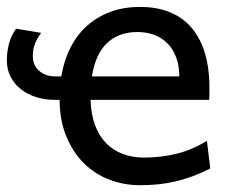

<svg xmlns="http://www.w3.org/2000/svg" viewBox="-20 -528 682 560"><path d="M244.1 -236.8Q245.6 -193.8 257.6 -162.1Q269.5 -130.4 290.3 -109.6Q311 -88.9 339.1 -78.6Q367.2 -68.4 400.4 -68.4Q447.8 -68.4 493.2 -79.1Q538.6 -89.8 583.5 -117.2L593.3 -36.6Q567.4 -23.4 542.5 -14.2Q517.6 -4.9 492.7 1Q467.8 6.8 442.1 9.5Q416.5 12.2 388.2 12.2Q341.8 12.2 299.8 -3.7Q257.8 -19.5 225.6 -51Q193.4 -82.5 173.8 -129.2Q154.3 -175.8 153.8 -236.8H139.2Q111.3 -236.8 85.9 -244.6Q60.5 -252.4 41.5 -267.3Q22.5 -282.2 11.2 -303.5Q0 -324.7 0 -351.6Q0 -377 6.3 -400.9Q12.7 -424.8 26.9 -444.3L100.1 -432.1Q88.4 -416.5 82 -400.4Q75.7 -384.3 75.7 -363.8Q75.7 -351.6 80.1 -340.8Q84.5 -330.1 93 -322.3Q101.6 -314.5 113.8 -309.8Q126 -305.2 141.6 -305.2H158.7Q166.5 -352.1 185.8 -389.6Q205.1 -427.2 234.6 -453.4Q264.2 -479.5 302.7 -493.7Q341.3 -507.8 388.2 -507.8Q428.2 -507.8 459 -498.3Q489.7 -488.8 512.2 -471.9Q534.7 -455.1 549.8 -432.6Q564.9 -410.2 574 -384.3Q583 -358.4 586.9 -330.3Q590.8 -302.2 590.8 -274.9V-255.9Q590.8 -243.7 590.3 -236.8ZM502.9 -305.2Q502.9 -336.4 493.9 -360.6Q484.9 -384.8 468.5 -401.4Q452.1 -418 429.7 -426.3Q407.2 -434.6 380.9 -434.6Q327.1 -434.6 293 -403.1Q258.8 -371.6 248 -305.2Z"/></svg>

Font: Andika CyrE
Style: Regular
Weight: 400
Designer: Victor Gaultney, Annie Olsen, Julie Remington, Don Collingsworth, Eric Hays, Becca Hirsbrunner
Foundry: SIL International
Version: Version 5.000